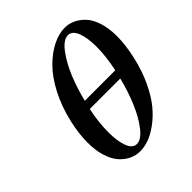

<svg xmlns="http://www.w3.org/2000/svg" viewBox="-191 -807 945 945"><g transform="rotate(-45 281.5 -334.5)"><path d="M426.8 -311H214.8Q198.2 -235.8 198.2 -165Q198.2 -102.1 213.1 -63.5Q228 -24.9 256.8 -24.9Q287.1 -24.9 320.8 -67.4Q354.5 -109.9 381.8 -174.3Q409.2 -238.8 426.8 -311ZM395 -644Q363.3 -644 328.4 -597.4Q293.5 -550.8 267.6 -486.8Q241.7 -422.9 226.1 -356.9H438Q455.1 -438 455.1 -503.9Q455.1 -567.4 439.7 -605.7Q424.3 -644 395 -644ZM106 -334Q125.5 -417.5 160.6 -485.1Q195.8 -552.7 237.8 -594.7Q279.8 -636.7 324.2 -658.9Q368.7 -681.2 410.2 -681.2Q438 -681.2 463.9 -669.4Q489.7 -657.7 512.5 -634Q535.2 -610.4 549.1 -568.1Q563 -525.9 563 -470.2Q563 -408.7 545.9 -334Q528.8 -259.8 500 -199.2Q471.2 -138.7 439.2 -100.3Q407.2 -62 371.1 -35.9Q335 -9.8 303.5 1.2Q272 12.2 244.1 12.2Q214.4 12.2 187.7 -0.2Q161.1 -12.7 138.7 -37.6Q116.2 -62.5 103 -104.7Q89.8 -147 89.8 -201.2Q89.8 -262.7 106 -334Z"/></g></svg>

Font: Linux Libertine G
Style: Semibold Italic
Weight: 600
Italic angle: -11.5°
Designer: Philipp H. Poll
Foundry: Philipp H. Poll
Version: Version 5.1.1